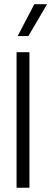

<svg xmlns="http://www.w3.org/2000/svg" viewBox="-20 -878 240 898"><path d="M57.5 0V-634H117.7V0ZM62.7 -709.3 140.5 -858.5H200.2L112.7 -709.3Z"/></svg>

Font: Matangi Light
Style: Regular
Weight: 300
Designer: Prashant Pant
Foundry: The Graphic Ant
Version: Version 3.002